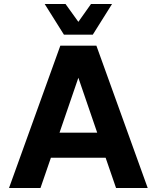

<svg xmlns="http://www.w3.org/2000/svg" viewBox="-20 -938 781 958"><path d="M25 0 281 -710H461L717 0H559L507 -151H234L182 0ZM277 -276H465L371 -550ZM203 -918H307L371 -829L434 -918H539L443 -765H299Z"/></svg>

Font: Geist
Style: Bold
Weight: 400
Designer: Basement.studio, Andrés Briganti, Mateo Zaragoza
Foundry: Basement.studio, Vercel, Andrés Briganti, Guido Ferreyra, Mateo Zaragoza
Version: Version 1.401